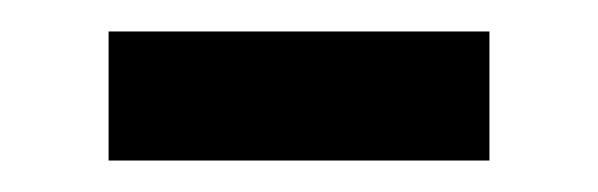

<svg xmlns="http://www.w3.org/2000/svg" viewBox="-20 -358 380 122"><path d="M49 -338H291V-256H49Z"/></svg>

Font: korean25
Style: Book
Weight: 400
Designer: Jelle Bosma - Monotype Design Team
Foundry: Monotype Imaging Inc.
Version: Version 2.003